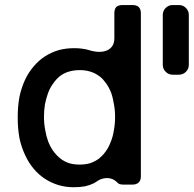

<svg xmlns="http://www.w3.org/2000/svg" viewBox="-20 -747 785 778"><path d="M705.1 -444.3H679.7Q663.1 -444.3 651.4 -456.1Q639.6 -467.8 639.6 -484.4V-686.5Q639.6 -703.1 651.4 -714.8Q663.1 -726.6 679.7 -726.6H705.1Q721.7 -726.6 733.4 -714.8Q745.1 -703.1 745.1 -686.5V-484.4Q745.1 -467.8 733.4 -456.1Q721.7 -444.3 705.1 -444.3ZM476.6 -726.6Q460 -726.6 451.2 -718.8Q443.4 -710 443.4 -693.4Q443.4 -659.2 443.4 -591.8Q443.4 -556.6 414.1 -543Q384.8 -530.3 340.8 -543.9Q328.1 -547.9 312.5 -549.8Q297.9 -551.8 280.3 -551.8Q247.1 -551.8 217.8 -543.9Q188.5 -535.2 162.1 -518.6Q136.7 -502 116.2 -477.5Q95.7 -454.1 81.1 -422.9Q66.4 -390.6 58.6 -353.5Q51.8 -315.4 51.8 -271.5Q51.8 -226.6 58.6 -188.5Q66.4 -151.4 81.1 -120.1Q95.7 -87.9 116.2 -63.5Q136.7 -39.1 162.1 -22.5Q187.5 -5.9 216.8 2.9Q246.1 11.7 279.3 11.7Q304.7 11.7 325.2 7.8Q345.7 2.9 361.3 -4.9Q365.2 -7.8 369.1 -9.8Q373 -11.7 376 -14.6Q395.5 -26.4 417 -25.4Q438.5 -24.4 455.1 -7.8Q459 -2.9 464.8 -1Q471.7 1 479.5 1Q492.2 1 516.6 1Q533.2 1 542 -7.8Q550.8 -15.6 550.8 -32.2Q550.8 -252.9 550.8 -693.4Q550.8 -710 542 -718.8Q533.2 -726.6 516.6 -726.6Q516.6 -726.6 515.6 -726.6Q505.9 -726.6 496.1 -726.6Q486.3 -726.6 476.6 -726.6ZM417 -146.5Q409.2 -133.8 400.4 -123Q390.6 -112.3 379.9 -103.5Q379.9 -103.5 378.9 -102.5Q377.9 -102.5 377 -101.6Q361.3 -90.8 342.8 -85Q324.2 -80.1 302.7 -80.1Q279.3 -80.1 259.8 -85.9Q239.3 -92.8 223.6 -105.5Q208 -118.2 195.3 -135.7Q183.6 -152.3 174.8 -174.8Q167 -196.3 163.1 -220.7Q158.2 -246.1 158.2 -273.4Q158.2 -300.8 162.1 -324.2Q167 -348.6 174.8 -370.1Q182.6 -391.6 195.3 -408.2Q207 -425.8 222.7 -438.5Q239.3 -451.2 259.8 -457Q279.3 -462.9 303.7 -462.9Q324.2 -462.9 341.8 -458Q360.4 -453.1 375 -443.4Q376 -442.4 377.9 -441.4Q379.9 -440.4 380.9 -439.5Q393.6 -430.7 402.3 -418.9Q412.1 -408.2 419.9 -393.6Q421.9 -388.7 424.8 -383.8Q427.7 -377.9 429.7 -373Q437.5 -351.6 441.4 -326.2Q446.3 -301.8 446.3 -273.4Q446.3 -244.1 441.4 -218.8Q437.5 -193.4 428.7 -171.9Q428.7 -171.9 428.7 -171.9Q425.8 -165 422.9 -158.2Q419.9 -152.3 417 -146.5Z"/></svg>

Font: DeepSea
Style: Medium
Weight: 500
Designer: Stem
Version: Version 3.019;git-0a5106e0b